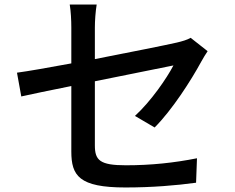

<svg xmlns="http://www.w3.org/2000/svg" viewBox="-20 -800 1040 848"><path d="M295 -131C295 -24 329 28 534 28C651 28 759 19 846 7L850 -101C750 -81 647 -70 536 -70C421 -70 399 -92 399 -158V-441C561 -474 723 -506 746 -511C717 -455 647 -353 576 -288L663 -237C740 -314 824 -445 869 -528C877 -543 889 -562 897 -574L822 -633C807 -624 786 -618 761 -612C718 -602 558 -570 399 -539V-678C399 -709 402 -750 407 -780H288C293 -750 295 -710 295 -678V-520C192 -501 101 -485 55 -479L74 -374C115 -383 199 -401 295 -420Z"/></svg>

Font: Noto Sans HK Medium
Style: Regular
Weight: 500
Designer: Ryoko NISHIZUKA 西塚涼子 (kana, bopomofo & ideographs); Paul D. Hunt (Latin, Greek & Cyrillic); Sandoll Communications 산돌커뮤니
Foundry: Adobe
Version: Version 2.002;hotconv 1.0.116;makeotfexe 2.5.65601